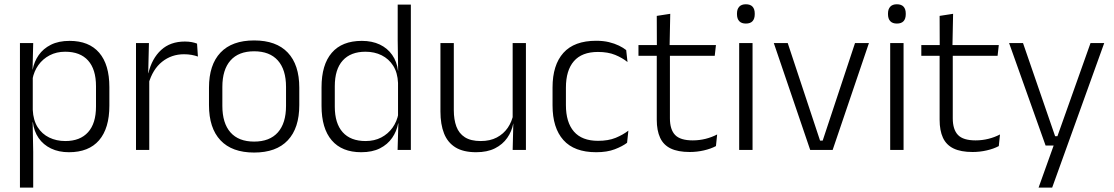

<svg xmlns="http://www.w3.org/2000/svg" viewBox="-20 -684 5084 876"><path d="M294.5 10.5Q248 10.5 212.8 -6.5Q177.5 -23.5 156.2 -54.2Q135 -85 130 -126.5H110L129.5 -183Q131.5 -136 151.5 -104.2Q171.5 -72.5 204.5 -56.5Q237.5 -40.5 278 -40.5Q345.5 -40.5 381.8 -80.8Q418 -121 418 -198V-291Q418 -367.5 382 -407.8Q346 -448 277.5 -448Q238 -448 206.8 -431.8Q175.5 -415.5 155.2 -387.2Q135 -359 128 -322L111.5 -366.5H129Q136 -403 156.5 -432.5Q177 -462 212.2 -479.8Q247.5 -497.5 297.5 -497.5Q386 -497.5 432.5 -443.5Q479 -389.5 479 -286.5V-202Q479 -98.5 432 -44Q385 10.5 294.5 10.5ZM71 172V-487.5H131.5L128.5 -366L129.5 -346V-139.5L129 -125.5L131.5 9V172Z M657.5 -301.5 642 -348 657 -350Q673 -417 715 -455.8Q757 -494.5 823.5 -494.5Q841 -494.5 855 -491.8Q869 -489 879 -485L883 -426Q870.5 -430.5 854.5 -433.5Q838.5 -436.5 819.5 -436.5Q762.5 -436.5 719.5 -402.2Q676.5 -368 657.5 -301.5ZM600.5 0V-487.5H659.5L656 -341L661 -336V0Z M1139.5 12Q1038.5 12 986 -43.8Q933.5 -99.5 933.5 -204.5V-284Q933.5 -388.5 986 -444Q1038.5 -499.5 1139.5 -499.5Q1240.5 -499.5 1293 -444Q1345.5 -388.5 1345.5 -284V-204.5Q1345.5 -99.5 1293 -43.8Q1240.5 12 1139.5 12ZM1139.5 -38Q1210.5 -38 1247.8 -80Q1285 -122 1285 -201V-287.5Q1285 -366 1247.8 -408Q1210.5 -450 1139.5 -450Q1068.5 -450 1031.5 -408Q994.5 -366 994.5 -287.5V-201Q994.5 -122 1031.5 -80Q1068.5 -38 1139.5 -38Z M1628 10.5Q1540 10.5 1493.5 -43.8Q1447 -98 1447 -201V-285.5Q1447 -389 1493.8 -443.2Q1540.5 -497.5 1631 -497.5Q1677.5 -497.5 1712.8 -480.8Q1748 -464 1769.5 -433.2Q1791 -402.5 1796 -361H1816L1796 -305.5Q1794 -352.5 1774 -384Q1754 -415.5 1721.2 -431.8Q1688.5 -448 1647.5 -448Q1580 -448 1543.8 -408Q1507.5 -368 1507.5 -290.5V-197.5Q1507.5 -121 1543.5 -80.8Q1579.5 -40.5 1648 -40.5Q1688.5 -40.5 1719.5 -56.8Q1750.5 -73 1770.8 -101.2Q1791 -129.5 1798 -166L1814 -121H1796.5Q1790 -85 1769.2 -55Q1748.5 -25 1713.5 -7.2Q1678.5 10.5 1628 10.5ZM1794 0 1797.5 -122 1796 -142V-347.5L1796.5 -362L1794.5 -500.5V-663H1854.5V0Z M2050.5 -487.5V-181.5Q2050.5 -138.5 2062.2 -106.8Q2074 -75 2101 -57.8Q2128 -40.5 2173.5 -40.5Q2216 -40.5 2246.8 -56.8Q2277.5 -73 2296.8 -101.2Q2316 -129.5 2322.5 -164.5L2335 -120H2321.5Q2315 -84.5 2294.2 -54.8Q2273.5 -25 2238.2 -7.2Q2203 10.5 2152.5 10.5Q2094 10.5 2058.2 -11.5Q2022.5 -33.5 2006 -75Q1989.5 -116.5 1989.5 -175.5V-487.5ZM2379.5 -487.5V0H2319L2322 -120.5L2319 -123.5V-487.5Z M2700 10.5Q2600 10.5 2550.5 -45Q2501 -100.5 2501 -203V-285Q2501 -387.5 2550.5 -442.8Q2600 -498 2700 -498Q2732.5 -498 2758.2 -491.8Q2784 -485.5 2804 -475.8Q2824 -466 2837 -455.5L2843 -401Q2819.5 -420 2786.8 -433.5Q2754 -447 2708 -447Q2635 -447 2598.5 -405Q2562 -363 2562 -284V-204.5Q2562 -126 2598.5 -83.8Q2635 -41.5 2708.5 -41.5Q2755.5 -41.5 2789 -55.2Q2822.5 -69 2847 -88L2841 -32.5Q2820 -16.5 2785 -3Q2750 10.5 2700 10.5Z M3127 9.5Q3073.5 9.5 3040.2 -6.5Q3007 -22.5 2991.8 -55.5Q2976.5 -88.5 2976.5 -137.5V-455.5H3036.5V-144.5Q3036.5 -93 3060.2 -68.2Q3084 -43.5 3140.5 -43.5Q3170.5 -43.5 3198.8 -50.5Q3227 -57.5 3252 -70.5L3246.5 -17.5Q3223 -5 3191.5 2.2Q3160 9.5 3127 9.5ZM2893 -429.5V-478.5H3246.5L3241 -429.5ZM2977 -471.5 2976.5 -611.5 3038 -621 3035 -471.5Z M3352.5 0V-487.5H3413.5V0ZM3383 -576.5Q3363 -576.5 3352.8 -587.5Q3342.5 -598.5 3342.5 -619V-622.5Q3342.5 -642.5 3352.8 -653.5Q3363 -664.5 3383 -664.5Q3403.5 -664.5 3413.5 -653.5Q3423.5 -642.5 3423.5 -622.5V-619Q3423.5 -598.5 3413.5 -587.5Q3403.5 -576.5 3383 -576.5Z M3733.5 -42.5 3881 -487.5H3944.5L3779 0H3676.5L3510.5 -487.5H3574L3721.5 -42.5Z M4041.5 0V-487.5H4102.5V0ZM4072 -576.5Q4052 -576.5 4041.8 -587.5Q4031.5 -598.5 4031.5 -619V-622.5Q4031.5 -642.5 4041.8 -653.5Q4052 -664.5 4072 -664.5Q4092.5 -664.5 4102.5 -653.5Q4112.5 -642.5 4112.5 -622.5V-619Q4112.5 -598.5 4102.5 -587.5Q4092.5 -576.5 4072 -576.5Z M4417.5 9.5Q4364 9.5 4330.8 -6.5Q4297.5 -22.5 4282.2 -55.5Q4267 -88.5 4267 -137.5V-455.5H4327V-144.5Q4327 -93 4350.8 -68.2Q4374.5 -43.5 4431 -43.5Q4461 -43.5 4489.2 -50.5Q4517.5 -57.5 4542.5 -70.5L4537 -17.5Q4513.5 -5 4482 2.2Q4450.5 9.5 4417.5 9.5ZM4183.5 -429.5V-478.5H4537L4531.5 -429.5ZM4267.5 -471.5 4267 -611.5 4328.5 -621 4325.5 -471.5Z M4831 -62.5 4799.5 -48.5 4955.5 -487.5H5018L4780.5 172H4718.5L4795.5 -43L4821 -20H4750.5L4584 -487.5H4647.5L4794 -62.5Z"/></svg>

Font: Anek Bangla Medium Light
Style: Regular
Weight: 300
Version: Version 1.003